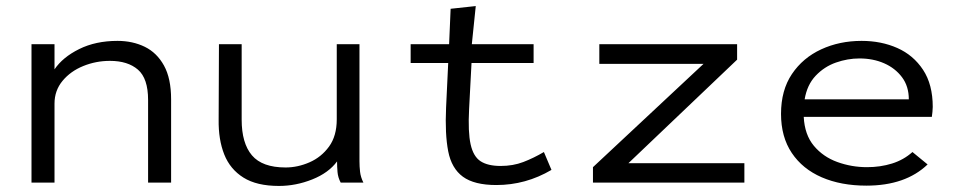

<svg xmlns="http://www.w3.org/2000/svg" viewBox="-20 -603 3165 634"><path d="M84 0V-457H160V-374Q187 -414 241.5 -441Q296 -468 368 -468Q418 -468 458 -448.5Q498 -429 521.5 -386.5Q545 -344 545 -275V0H469V-273Q469 -344 435.5 -373Q402 -402 343 -402Q297 -402 255 -385Q213 -368 186.5 -336Q160 -304 160 -261V0Z M901 11Q828 11 784 -16.5Q740 -44 720.5 -93Q701 -142 702 -208L703 -457H778V-208Q778 -130 812 -90Q846 -50 923 -50Q963 -50 1002 -67Q1041 -84 1066.5 -119Q1092 -154 1092 -209V-457H1167V-71Q1167 -53 1169 -35.5Q1171 -18 1180 0H1105Q1096 -17 1094.5 -35Q1093 -53 1093 -70Q1065 -32 1011 -10.5Q957 11 901 11Z M1619 8Q1546 8 1508.5 -19.5Q1471 -47 1460 -103.5Q1449 -160 1453 -248L1460 -395H1336V-457H1463L1468 -574L1551 -583L1538 -457H1742V-395H1537L1529 -243Q1525 -167 1534 -126.5Q1543 -86 1567 -70.5Q1591 -55 1633 -55Q1674 -55 1708 -68Q1742 -81 1776 -101L1801 -42Q1716 8 1619 8Z M1938 0V-51L2303 -392H1959V-457H2414V-406L2055 -64H2438V0Z M2841 10Q2757 10 2693.5 -17.5Q2630 -45 2594.5 -98Q2559 -151 2559 -227Q2559 -305 2595 -358.5Q2631 -412 2691.5 -440Q2752 -468 2825 -468Q2890 -468 2943 -444.5Q2996 -421 3028 -372.5Q3060 -324 3060 -250Q3060 -242 3059 -233.5Q3058 -225 3057 -217H2634Q2637 -158 2667.5 -121.5Q2698 -85 2745 -68Q2792 -51 2843 -51Q2887 -51 2925.5 -63Q2964 -75 2993 -101L3043 -60Q2970 10 2841 10ZM2637 -275H2981Q2981 -318 2958.5 -348Q2936 -378 2899.5 -394Q2863 -410 2818 -410Q2779 -410 2740.5 -396.5Q2702 -383 2673.5 -353Q2645 -323 2637 -275Z"/></svg>

Font: Inconsolata Expanded Thin
Style: Regular
Weight: 100
Width: 7
Monospace: yes
Designer: Raph Levien, Cyreal, Brenton Simpson
Foundry: Raph Levien, Cyreal, Google
Version: Version 3.100; ttfautohint (v1.8.4.7-5d5b)